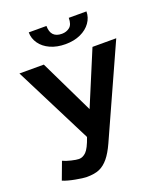

<svg xmlns="http://www.w3.org/2000/svg" viewBox="-160 -983 936 1101"><g transform="rotate(-20 308.0 -432.5)"><path d="M325.2 -346.2 462.9 -675.8H607.9L358.9 -124Q335.4 -72.3 310.5 -42.2Q285.6 -12.2 256.1 1Q226.6 14.2 176.8 14.2Q156.7 14.2 109.6 5.4Q62.5 -3.4 35.2 -15.1L75.2 -122.1Q93.8 -112.8 124.8 -105.5Q155.8 -98.1 170.9 -98.1Q194.3 -98.1 214.6 -117.9Q234.9 -137.7 256.8 -201.2L17.1 -675.8H166ZM500 -878.9Q500 -841.8 478 -810.8Q456.1 -779.8 416.3 -761.5Q376.5 -743.2 323.7 -743.2Q272 -743.2 231.9 -761.2Q191.9 -779.3 169.9 -810.5Q147.9 -841.8 147.9 -878.9H255.9Q255.9 -806.2 324.7 -806.2Q352.1 -806.2 372.1 -822Q392.1 -837.9 392.1 -878.9Z"/></g></svg>

Font: Clear Sans
Style: Bold
Weight: 700
Foundry: Intel Corporation
Version: Version 1.00